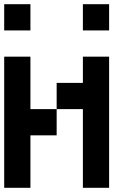

<svg xmlns="http://www.w3.org/2000/svg" viewBox="-20 -895 665 915"><path d="M0 -750V-875H125V-750ZM375 -750V-875H500V-750ZM125 0H0V-625H125V-375H250V-250H125ZM500 0H375V-375H250V-500H375V-625H500Z"/></svg>

Font: Tiny5
Style: Regular
Weight: 400
Designer: Stefan Schmidt
Foundry: Made with Bits'n'Picas by Kreative Software
Version: Version 1.002; ttfautohint (v1.8.4.7-5d5b)